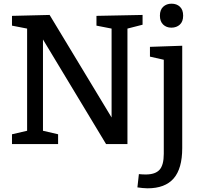

<svg xmlns="http://www.w3.org/2000/svg" viewBox="-20 -781 1090 1041"><path d="M503 -695 753 -700V-647L671 -626V0H555L213 -567V-72L295 -53V0H45V-53L127 -72V-626L45 -642V-695L249 -700L585 -144V-626L503 -642ZM780 240Q767 240 753.5 238.5Q740 237 725 235L733 163Q743 164 752.5 164.5Q762 165 770 165Q822 165 845 139.5Q868 114 868 53V-457L793 -474V-527L968 -533V22Q968 133 921.5 186.5Q875 240 780 240ZM909 -631Q882 -631 864.5 -648Q847 -665 847 -696Q847 -728 865 -744.5Q883 -761 910 -761Q938 -761 955.5 -744.5Q973 -728 973 -696Q973 -664 955 -647.5Q937 -631 909 -631Z"/></svg>

Font: Bitter Medium
Style: Regular
Weight: 500
Designer: Sol Matas, and Bitter project Authors
Foundry: Sol Matas
Version: Version 2.001